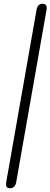

<svg xmlns="http://www.w3.org/2000/svg" viewBox="-20 -802 268 1019"><path d="M12 176Q12 169 13 165L174 -750Q180 -782 206 -782Q228 -782 228 -760Q228 -754 227 -750L66 165Q60 197 33 197Q12 197 12 176Z"/></svg>

Font: Kodchasan ExtraLight
Style: Italic
Weight: 275
Italic angle: -10°
Version: Version 1.000; ttfautohint (v1.6)